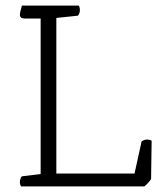

<svg xmlns="http://www.w3.org/2000/svg" viewBox="-20 -665 591 685"><path d="M495 0H55Q51 -6 51 -16Q51 -27 58 -36L125 -44V-599H67Q51 -599 51 -613Q51 -620 56 -637L58 -645H261Q265 -639 265 -629Q265 -618 258 -609L181 -601V-46H460L485 -160Q494 -167 505 -167Q515 -167 521 -163L519 -26Q509 -11 495 0Z"/></svg>

Font: Scope One
Style: Regular
Weight: 400
Designer: Dalton Maag Ltd
Foundry: Dalton Maag Ltd
Version: Version 1.002; ttfautohint (v1.4.1) -l 11 -r 50 -G 50 -x 14 